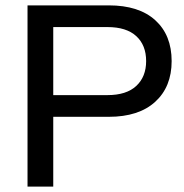

<svg xmlns="http://www.w3.org/2000/svg" viewBox="-20 -695 685 715"><path d="M82.5 0V-675H385Q497.5 -675 558.3 -619.6Q619.2 -564.2 619.2 -467.5Q619.2 -371.7 557.9 -315.8Q496.7 -260 385 -260H178.3V0ZM178.3 -340.8H380Q450.8 -340.8 487.5 -375Q524.2 -409.2 524.2 -467.5Q524.2 -526.7 487.5 -560.4Q450.8 -594.2 380 -594.2H178.3Z"/></svg>

Font: Funnel Display Light
Style: Regular
Weight: 400
Version: Version 1.000